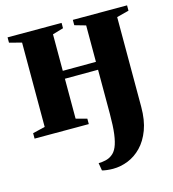

<svg xmlns="http://www.w3.org/2000/svg" viewBox="-111 -605 848 939"><g transform="rotate(-15 312.5 -135.0)"><path d="M346 242Q332 242 316.2 240.2Q300.5 238.5 291 235.5L284.5 197Q301.5 197 320.2 192.8Q339 188.5 352.5 178Q369 166.5 379.2 143Q389.5 119.5 394.8 79.5Q400 39.5 400 -22.5V-245L232 -244.5V-42.5L287.5 -27.5V0H13V-27.5L75.5 -42.5V-469.5L13.5 -485.5V-512.5H287V-485.5L232 -469.5V-284.5L400 -285V-469.5L344 -485.5V-512.5H618.5V-485.5L557 -469.5V-15Q557 52 538.8 100.8Q520.5 149.5 490.2 180.8Q460 212 422.5 227Q385 242 346 242Z"/></g></svg>

Font: Merriweather 120pt ExtraBold
Style: Regular
Weight: 800
Version: Version 2.100